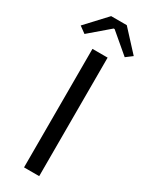

<svg xmlns="http://www.w3.org/2000/svg" viewBox="-257 -983 807 1029"><g transform="rotate(30 146.0 -468.0)"><path d="M99.6 0V-733.4H193.4V0ZM-17.6 -810.5 98.6 -935.5H195.3L310.5 -810.5L271.5 -781.2L149.4 -884.8H143.6L22.5 -781.2Z"/></g></svg>

Font: Nasu
Style: Regular
Weight: 400
Designer: Ryoko NISHIZUKA (kana &amp; ideographs); Paul D. Hunt (Latin, Greek &amp; Cyrillic); Wenlong ZHANG (bopomofo); Sandoll C
Version: Version 2014.1215